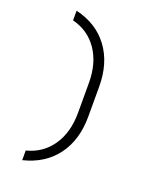

<svg xmlns="http://www.w3.org/2000/svg" viewBox="-172 -939 943 1159"><g transform="rotate(20 300.0 -360.0)"><path d="M115 120V58Q218 32 276 -53Q334 -138 334 -264V-456Q334 -582 276 -667Q218 -752 115 -778V-840Q251 -808 325.5 -707.5Q400 -607 400 -456V-264Q400 -113 325.5 -13Q251 87 115 120Z"/></g></svg>

Font: JetBrains Mono NL ExtraLight
Style: Regular
Weight: 200
Designer: Philipp Nurullin, Konstantin Bulenkov
Foundry: JetBrains
Version: Version 2.304; ttfautohint (v1.8.4.7-5d5b)